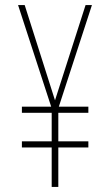

<svg xmlns="http://www.w3.org/2000/svg" viewBox="-20 -734 434 754"><path d="M196 -340 316 -714H341L211 -315H327V-291H209V-179H327V-155H209V0H183V-155H66V-179H183V-291H66V-315H181L51 -714H77Z"/></svg>

Font: Noto Sans Lao UI ExtCond Thin
Style: Regular
Weight: 100
Width: 2
Designer: Monotype Design Team
Foundry: Monotype Imaging Inc.
Version: Version 2.000; ttfautohint (v1.8.4.7-5d5b)